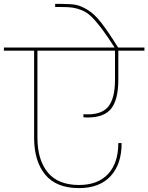

<svg xmlns="http://www.w3.org/2000/svg" viewBox="-55 -984 761 985"><path d="M350 -19Q234 -19 177 -88Q120 -157 120 -278V-724H-35V-740H533Q495 -800 466 -838Q437 -876 414 -898.5Q391 -921 364.5 -931.5Q338 -942 317 -945Q296 -948 260 -948H228V-964H260Q309 -964 335 -959Q361 -954 396 -932.5Q431 -911 466 -865.5Q501 -820 551 -740H686V-724H552V-576Q552 -466 510.5 -421Q469 -376 373 -382V-398Q460 -392 497.5 -433.5Q535 -475 535 -576V-724H137V-278Q137 -164 190 -99.5Q243 -35 350 -35Q447 -35 499.5 -91.5Q552 -148 552 -250H569Q569 -141 512 -80Q455 -19 350 -19Z"/></svg>

Font: SVN-Poppins Thin
Style: Regular
Weight: 100
Designer: Ninad Kale (Devanagari), Jonny Pinhorn (Latin)
Foundry: Indian Type Foundry
Version: Version 3.002 2017